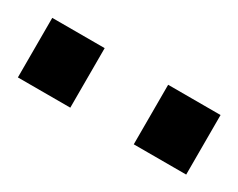

<svg xmlns="http://www.w3.org/2000/svg" viewBox="-53 -813 367 296"><g transform="rotate(30 131.0 -665.0)"><path d="M187.5 -611.6V-717.6H280.8V-611.6ZM-18.8 -611.6V-717.6H74.5V-611.6Z"/></g></svg>

Font: TitilliumWeb ExtraLight
Style: Regular
Weight: 400
Designer: Mohamed Gaber, Accademia di Belle Arti di Urbino and others
Foundry: Kief Type Foundry, Accademia di Belle Arti di Urbino and others
Version: Version 3.000; ttfautohint (v1.8.2)